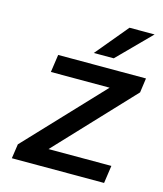

<svg xmlns="http://www.w3.org/2000/svg" viewBox="-106 -779 730 859"><g transform="rotate(15 258.5 -350.0)"><path d="M177.7 -82H468.8L457 0H29.8L39.6 -66.9L370.6 -418H98.6L110.4 -500H517.1L507.8 -433.1ZM262.2 -549.8 387.2 -700.2H503.4L354.5 -549.8Z"/></g></svg>

Font: Fivo Sans Med
Style: Regular
Weight: 450
Designer: Alexander Slobzheninov
Foundry: Alexander Slobzheninov
Version: 1.0